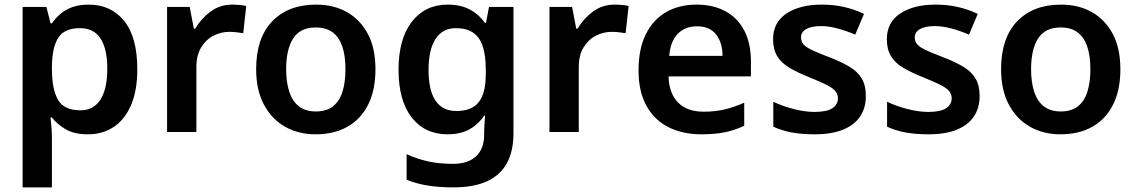

<svg xmlns="http://www.w3.org/2000/svg" viewBox="-20 -572 4925 832"><path d="M78 240V-542H181L199 -471H205Q220 -493 241.5 -511.5Q263 -530 293 -541Q323 -552 364 -552Q461 -552 518 -481.5Q575 -411 575 -272Q575 -180 548 -117Q521 -54 473 -22Q425 10 361 10Q301 10 263.5 -12.5Q226 -35 205 -63H199Q201 -45 203 -20.5Q205 4 205 27V240ZM329 -94Q368 -94 394 -116Q420 -138 432.5 -178Q445 -218 445 -274Q445 -359 416 -404.5Q387 -450 327 -450Q260 -450 233.5 -410Q207 -370 205 -289V-273Q205 -186 231 -140Q257 -94 329 -94Z M704 0V-542H802L820 -448H826Q851 -491 892 -521.5Q933 -552 986 -552Q1001 -552 1018.5 -550.5Q1036 -549 1047 -546L1034 -428Q1022 -430 1006.5 -432Q991 -434 973 -434Q938 -434 905.5 -417.5Q873 -401 852 -367Q831 -333 831 -281V0Z M1347 10Q1273 10 1215 -23Q1157 -56 1123.5 -119Q1090 -182 1090 -272Q1090 -407 1159.5 -479.5Q1229 -552 1350 -552Q1426 -552 1483.5 -519.5Q1541 -487 1574 -425Q1607 -363 1607 -272Q1607 -182 1575.5 -119Q1544 -56 1486 -23Q1428 10 1347 10ZM1349 -89Q1394 -89 1422.5 -111Q1451 -133 1464 -174.5Q1477 -216 1477 -272Q1477 -330 1463.5 -370Q1450 -410 1422 -431.5Q1394 -453 1348 -453Q1281 -453 1250.5 -405.5Q1220 -358 1220 -272Q1220 -216 1233.5 -174.5Q1247 -133 1275.5 -111Q1304 -89 1349 -89Z M1944 240Q1883 240 1833.5 232Q1784 224 1742 207V96Q1785 116 1833.5 127Q1882 138 1943 138Q2008 138 2043 105Q2078 72 2078 13V-3Q2078 -16 2079.5 -36.5Q2081 -57 2082 -71H2078Q2053 -33 2014 -11.5Q1975 10 1919 10Q1821 10 1764 -63Q1707 -136 1707 -270Q1707 -403 1764.5 -477.5Q1822 -552 1920 -552Q1975 -552 2014.5 -531.5Q2054 -511 2081 -473H2086L2099 -542H2205V6Q2205 83 2176.5 135Q2148 187 2090.5 213.5Q2033 240 1944 240ZM1957 -91Q1991 -91 2015 -100.5Q2039 -110 2054.5 -129.5Q2070 -149 2077.5 -179Q2085 -209 2085 -250V-272Q2085 -333 2071.5 -372.5Q2058 -412 2029.5 -431Q2001 -450 1955 -450Q1898 -450 1867.5 -403.5Q1837 -357 1837 -269Q1837 -180 1867.5 -135.5Q1898 -91 1957 -91Z M2361 0V-542H2459L2477 -448H2483Q2508 -491 2549 -521.5Q2590 -552 2643 -552Q2658 -552 2675.5 -550.5Q2693 -549 2704 -546L2691 -428Q2679 -430 2663.5 -432Q2648 -434 2630 -434Q2595 -434 2562.5 -417.5Q2530 -401 2509 -367Q2488 -333 2488 -281V0Z M3018 10Q2939 10 2877.5 -20.5Q2816 -51 2781.5 -113Q2747 -175 2747 -267Q2747 -360 2778.5 -423.5Q2810 -487 2866.5 -519.5Q2923 -552 2998 -552Q3071 -552 3124 -523Q3177 -494 3205.5 -439Q3234 -384 3234 -306V-241H2877Q2879 -168 2918 -128Q2957 -88 3029 -88Q3080 -88 3121 -98Q3162 -108 3205 -127V-27Q3165 -8 3122 1Q3079 10 3018 10ZM2880 -330H3111Q3111 -386 3083.5 -422Q3056 -458 3000 -458Q2948 -458 2916.5 -425Q2885 -392 2880 -330Z M3511 10Q3454 10 3411 2Q3368 -6 3331 -23V-131Q3371 -112 3419.5 -99.5Q3468 -87 3509 -87Q3563 -87 3587 -103Q3611 -119 3611 -146Q3611 -163 3600.5 -176.5Q3590 -190 3562.5 -204Q3535 -218 3485 -238Q3435 -258 3400.5 -278.5Q3366 -299 3348 -328.5Q3330 -358 3330 -402Q3330 -475 3388 -513.5Q3446 -552 3541 -552Q3592 -552 3636.5 -542Q3681 -532 3724 -512L3686 -422Q3649 -438 3610 -448.5Q3571 -459 3538 -459Q3496 -459 3473.5 -446Q3451 -433 3451 -410Q3451 -392 3462 -379.5Q3473 -367 3501 -354Q3529 -341 3579 -322Q3628 -303 3662.5 -282Q3697 -261 3714.5 -231.5Q3732 -202 3732 -156Q3732 -104 3707 -67Q3682 -30 3633 -10Q3584 10 3511 10Z M4004 10Q3947 10 3904 2Q3861 -6 3824 -23V-131Q3864 -112 3912.5 -99.5Q3961 -87 4002 -87Q4056 -87 4080 -103Q4104 -119 4104 -146Q4104 -163 4093.5 -176.5Q4083 -190 4055.5 -204Q4028 -218 3978 -238Q3928 -258 3893.5 -278.5Q3859 -299 3841 -328.5Q3823 -358 3823 -402Q3823 -475 3881 -513.5Q3939 -552 4034 -552Q4085 -552 4129.5 -542Q4174 -532 4217 -512L4179 -422Q4142 -438 4103 -448.5Q4064 -459 4031 -459Q3989 -459 3966.5 -446Q3944 -433 3944 -410Q3944 -392 3955 -379.5Q3966 -367 3994 -354Q4022 -341 4072 -322Q4121 -303 4155.5 -282Q4190 -261 4207.5 -231.5Q4225 -202 4225 -156Q4225 -104 4200 -67Q4175 -30 4126 -10Q4077 10 4004 10Z M4575 10Q4501 10 4443 -23Q4385 -56 4351.5 -119Q4318 -182 4318 -272Q4318 -407 4387.5 -479.5Q4457 -552 4578 -552Q4654 -552 4711.5 -519.5Q4769 -487 4802 -425Q4835 -363 4835 -272Q4835 -182 4803.5 -119Q4772 -56 4714 -23Q4656 10 4575 10ZM4577 -89Q4622 -89 4650.5 -111Q4679 -133 4692 -174.5Q4705 -216 4705 -272Q4705 -330 4691.5 -370Q4678 -410 4650 -431.5Q4622 -453 4576 -453Q4509 -453 4478.5 -405.5Q4448 -358 4448 -272Q4448 -216 4461.5 -174.5Q4475 -133 4503.5 -111Q4532 -89 4577 -89Z"/></svg>

Font: Noto Sans Symbols SemiBold
Style: Regular
Weight: 600
Version: Version 2.002